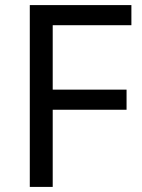

<svg xmlns="http://www.w3.org/2000/svg" viewBox="-20 -734 559 754"><path d="M187 0H97V-714H496V-635H187V-382H477V-303H187Z"/></svg>

Font: Noto Sans Gothic
Style: Regular
Weight: 400
Designer: Monotype Design Team
Foundry: Monotype Imaging Inc.
Version: Version 2.001; ttfautohint (v1.8.4.7-5d5b)